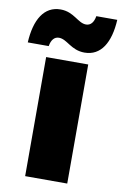

<svg xmlns="http://www.w3.org/2000/svg" viewBox="-134 -869 586 921"><g transform="rotate(10 159.0 -408.5)"><path d="M56 0H261V-580H56ZM59 -634C64 -664 78 -682 101 -682C141 -682 167 -633 233 -633C313 -633 355 -703 361 -815H259C254 -785 240 -767 217 -767C177 -767 151 -817 85 -817C5 -817 -37 -746 -43 -634Z"/></g></svg>

Font: Bounded
Style: Bold
Weight: 700
Designer: Vlad Churkin
Version: Version 3.0